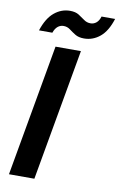

<svg xmlns="http://www.w3.org/2000/svg" viewBox="-98 -952 626 1005"><g transform="rotate(10 215.0 -449.0)"><path d="M24 0 148 -700H283L159 0ZM48 -769Q70 -836 107.5 -867Q145 -898 191 -898Q220 -898 238 -886.5Q256 -875 271.5 -863.5Q287 -852 307 -852Q324 -852 337.5 -863Q351 -874 358 -897H430Q409 -830 371.5 -799Q334 -768 287 -768Q258 -768 239.5 -779.5Q221 -791 206 -802.5Q191 -814 171 -814Q154 -814 140.5 -803Q127 -792 119 -769Z"/></g></svg>

Font: DM Sans 18pt
Style: Bold Italic
Weight: 700
Italic angle: -10°
Designer: Colophon Foundry, Jonny Pinhorn
Foundry: Colophon Foundry
Version: Version 4.004;gftools[0.9.30]